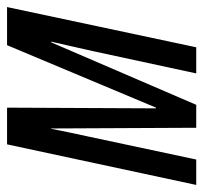

<svg xmlns="http://www.w3.org/2000/svg" viewBox="-36 -540 576 544"><g transform="rotate(-90 252.0 -268.0)"><path d="M72 0 137 -305Q143 -333 148.5 -358.5Q154 -384 159 -411H160L162 0H227L404 -411H406Q399 -381 392.5 -352Q386 -323 379 -292L316 0H390L504 -536H396L219 -114H217L219 -536H115L0 0Z"/></g></svg>

Font: Noto Sans Display Condensed
Style: Italic
Weight: 400
Width: 3
Designer: Monotype Design team
Foundry: Monotype Imaging Inc.
Version: 1.000